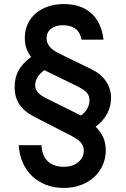

<svg xmlns="http://www.w3.org/2000/svg" viewBox="-20 -772 618 944"><path d="M184 -58Q186 -7 214.5 20.5Q243 48 294 48Q337 48 364.5 25.5Q392 3 392 -32Q392 -56 375.5 -73.5Q359 -91 312 -114L156 -194Q101 -221 76.5 -257Q52 -293 52 -344Q52 -391 71.5 -426Q91 -461 133 -492Q116 -515 109 -536.5Q102 -558 102 -587Q102 -623 116 -653.5Q130 -684 155.5 -706Q181 -728 216 -740Q251 -752 293 -752Q378 -752 428.5 -707Q479 -662 489 -577H381Q368 -648 289 -648Q252 -648 230.5 -630.5Q209 -613 209 -584Q209 -539 269 -510L431 -431Q476 -409 501 -372.5Q526 -336 526 -291Q526 -249 506.5 -212.5Q487 -176 450 -149Q476 -123 488 -95.5Q500 -68 500 -33Q500 7 484.5 41Q469 75 442 99.5Q415 124 377 138Q339 152 294 152Q246 152 207 137Q168 122 139 95Q110 68 92.5 29Q75 -10 72 -58ZM378 -204Q398 -218 409 -238Q420 -258 420 -279Q420 -301 407 -316Q394 -331 360 -348L198 -427Q153 -394 153 -353Q153 -333 166.5 -317.5Q180 -302 211 -287Z"/></svg>

Font: Involve SemiBold
Style: Regular
Weight: 600
Designer: Stefan Peev
Foundry: Context Ltd.
Version: Version 1.001